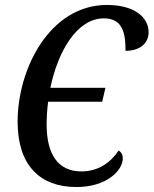

<svg xmlns="http://www.w3.org/2000/svg" viewBox="-20 -744 619 774"><path d="M288 10C409 10 475 -56 475 -106C475 -120 469 -131 458 -137C424 -86 374 -53 308 -53C214 -53 168 -122 168 -242C168 -272 170 -303 174 -334H392L405 -390H183C214 -539 291 -670 399 -670C477 -670 486 -606 486 -539C541 -539 579 -567 579 -614C579 -675 521 -724 411 -724C183 -724 51 -470 51 -253C51 -79 140 10 288 10Z"/></svg>

Font: Noto Serif Condensed Medium
Style: Italic
Weight: 500
Width: 3
Italic angle: -12°
Designer: Monotype Design Team
Foundry: Monotype Imaging Inc.
Version: Version 2.013